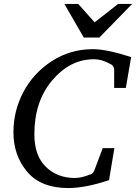

<svg xmlns="http://www.w3.org/2000/svg" viewBox="-20 -936 689 972"><path d="M644 -647 617 -491H558V-584Q558 -592 552.5 -600.5Q547 -609 540 -611Q498 -636 455 -636Q335 -636 244.5 -529.5Q154 -423 154 -256Q154 -148 212 -91.5Q270 -35 359 -35Q392 -35 434 -52Q449 -54 457 -72L500 -186H559L532 -24Q412 16 326 16Q187 16 117.5 -66.5Q48 -149 48 -267Q48 -374 98 -469.5Q148 -565 241.5 -626Q335 -687 450 -687Q521 -687 644 -647ZM649 -916 483 -746H404L306 -916H376L459 -823L578 -916Z"/></svg>

Font: Veleka
Style: Italic
Weight: 400
Italic angle: -12°
Designer: Stefan Peev, Context Ltd, 2016; SIL International, 1997-2014.
Foundry: Stefan Peev, Context Ltd, 2016
Version: Version 1.000